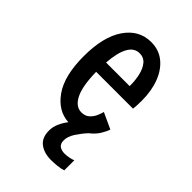

<svg xmlns="http://www.w3.org/2000/svg" viewBox="-210 -597 870 870"><g transform="rotate(45 225.0 -162.0)"><path d="M361.5 113.5V178Q347 183 326 185.2Q305 187.5 285.5 187.5Q241.5 187.5 213.2 166.2Q185 145 185 99.5Q185 74.5 195.5 51.8Q206 29 220.5 10.5Q151.5 7 104.8 -59Q58 -125 58 -250.5Q58 -375 105 -443.5Q152 -512 229.5 -512Q279 -512 314.2 -483.5Q349.5 -455 368.2 -405.8Q387 -356.5 387 -293.5Q387 -274 386 -261Q385 -248 384 -240H148Q149.5 -149.5 171.5 -106Q193.5 -62.5 230.5 -62.5Q255 -62.5 269.8 -76.5Q284.5 -90.5 291.8 -108Q299 -125.5 301.5 -136L378.5 -100.5Q374 -85 359.8 -61.5Q345.5 -38 320.5 -19Q299.5 3.5 281.5 31Q263.5 58.5 263.5 83Q263.5 105.5 276.2 114.5Q289 123.5 308.5 123.5Q321.5 123.5 336.8 120.5Q352 117.5 361.5 113.5ZM228 -439Q160.5 -439 150 -301.5H301V-308.5Q301 -340 294 -370Q287 -400 271 -419.5Q255 -439 228 -439Z"/></g></svg>

Font: Trispace Condensed
Style: Regular
Weight: 400
Width: 3
Designer: Tyler Finck
Foundry: Etcetera Type Company
Version: Version 1.210; ttfautohint (v1.8.3)